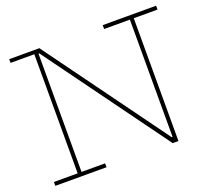

<svg xmlns="http://www.w3.org/2000/svg" viewBox="-127 -912 1169 1071"><g transform="rotate(-20 458.0 -376.0)"><path d="M724 0 176 -752H206L754 0ZM27 -730V-752H206L205 -725H191V-23H331V0H27V-23H168V-730ZM582 -729V-752H899V-729H758V0H727L718 -33H735V-729Z"/></g></svg>

Font: Hepta Slab ExtraLight ExtraLight
Style: Regular
Weight: 250
Version: Version 1.102